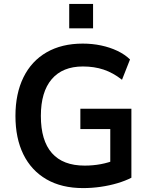

<svg xmlns="http://www.w3.org/2000/svg" viewBox="-20 -952 766 982"><path d="M405 10Q295 10 217.5 -35Q140 -80 99.5 -162.5Q59 -245 59 -359Q59 -473 100 -556.5Q141 -640 218.5 -684.5Q296 -729 403 -729Q452 -729 497 -719.5Q542 -710 580 -692Q618 -674 645 -648L604 -544Q558 -580 510 -596Q462 -612 404 -612Q300 -612 244.5 -547Q189 -482 189 -359Q189 -233 245.5 -169Q302 -105 413 -105Q456 -105 496 -112.5Q536 -120 572 -135L544 -74V-292H391V-396H652V-43Q621 -27 580.5 -15Q540 -3 495 3.5Q450 10 405 10ZM334 -807V-932H456V-807Z"/></svg>

Font: Nunitoga
Style: Bold
Weight: 700
Designer: Vernon Adams
Foundry: Vernon Adams
Version: Version 1.0